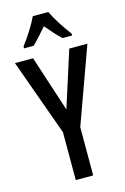

<svg xmlns="http://www.w3.org/2000/svg" viewBox="-139 -1002 694 1065"><g transform="rotate(-15 208.0 -470.0)"><path d="M209 -392 312 -714H416L258 -277V0H158V-275L0 -714H104ZM252 -940Q268 -906 294 -865.5Q320 -825 346 -791V-780H291Q271 -798 250.5 -821Q230 -844 208 -870Q185 -844 163.5 -820Q142 -796 125 -780H70V-791Q96 -825 122.5 -867Q149 -909 163 -940Z"/></g></svg>

Font: Noto Sans Lao Looped ExtraCondensed Medium
Style: Regular
Weight: 500
Width: 2
Designer: Mark Frömberg, Ben Mitchell
Foundry: The Fontpad Ltd
Version: Version 1.002; ttfautohint (v1.8.4.7-5d5b)